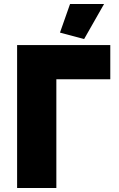

<svg xmlns="http://www.w3.org/2000/svg" viewBox="-20 -934 593 954"><path d="M398 -740 278 -772 328 -914H497ZM65 0V-710H528V-540H260V0Z"/></svg>

Font: Raleway-v4020 Black
Style: Regular
Weight: 900
Designer: Matt McInerney, Pablo Impallari, Rodrigo Fuenzalida
Foundry: Matt McInerney, Pablo Impallari, Rodrigo Fuenzalida
Version: Version 4.020;PS 004.020;hotconv 1.0.88;makeotf.lib2.5.64775